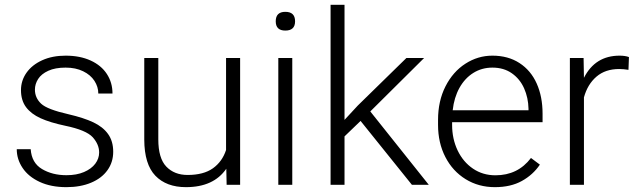

<svg xmlns="http://www.w3.org/2000/svg" viewBox="-20 -770 2655 800"><path d="M366.7 -197.8Q339.4 -228 251.5 -246.1Q189 -259.3 149.2 -277.3Q109.4 -295.4 88.4 -323.7Q67.4 -352.1 67.4 -394.5Q67.4 -434.1 90.3 -466.8Q113.3 -499.5 155.5 -518.8Q197.8 -538.1 253.4 -538.1Q313.5 -538.1 357.7 -517.8Q401.9 -497.6 425.3 -461.7Q448.7 -425.8 448.7 -380.4H389.6Q389.6 -408.2 373.5 -433.1Q357.4 -458 326.4 -473.1Q295.4 -488.3 253.4 -488.3Q210 -488.3 181.2 -475.1Q152.3 -461.9 138.9 -440.9Q125.5 -419.9 125.5 -396.5Q125.5 -362.3 151.4 -337.9Q176.8 -314 265.6 -293.9Q328.6 -279.3 368.9 -260.3Q409.2 -241.2 430.4 -211.4Q451.7 -181.6 451.7 -137.7Q451.7 -94.2 427.7 -60.8Q403.8 -27.3 359.6 -8.8Q315.4 9.8 256.8 9.8Q192.4 9.8 145.5 -12Q98.6 -33.7 74.2 -70.1Q49.8 -106.4 49.8 -148.4H107.9Q111.8 -91.3 155 -65.7Q198.2 -40 256.8 -40Q299.3 -40 330.1 -53.2Q360.8 -66.4 377 -87.9Q393.1 -109.4 393.1 -134.8Q393.1 -168 366.7 -197.8Z M924.3 0 922.9 -66.9Q870.1 9.8 754.9 9.8Q673.3 9.8 627.4 -37.8Q581.5 -85.4 581.1 -188V-528.3H639.6V-189.5Q639.6 -110.4 673.1 -75.7Q706.5 -41 761.7 -41Q828.1 -41 867.2 -68.8Q906.2 -96.7 921.9 -145V-528.3H980.5V0Z M1168.9 -720.7Q1209.5 -720.7 1209.5 -681.2Q1209.5 -642.6 1168.9 -642.6Q1128.9 -642.6 1128.9 -681.2Q1128.9 -720.7 1168.9 -720.7ZM1197.8 -528.3V0H1139.6V-528.3Z M1696.3 0 1482.4 -266.1 1415.5 -201.7V0H1357.4V-750H1415.5V-270.5L1470.7 -330.1L1673.3 -528.3H1747.1L1522.9 -305.7L1766.6 0Z M2229.5 -84Q2200.7 -41.5 2154.3 -15.9Q2107.9 9.8 2042 9.8Q1974.1 9.8 1920.2 -23.4Q1866.2 -56.6 1835.7 -115.7Q1805.2 -174.8 1805.2 -249.5V-270.5Q1805.2 -349.1 1836.2 -410.2Q1867.2 -471.2 1919.2 -504.6Q1971.2 -538.1 2031.7 -538.1Q2097.2 -538.1 2144.5 -507.3Q2191.9 -476.6 2216.3 -421.9Q2240.7 -367.2 2240.7 -296.4V-260.7H1863.8V-249.5Q1863.8 -191.4 1886.7 -143.3Q1909.7 -95.2 1950.7 -67.4Q1991.7 -39.6 2044.4 -39.6Q2137.7 -39.6 2192.4 -111.8ZM1866.2 -310.5H2182.1V-316.9Q2181.2 -362.8 2163.8 -401.9Q2146.5 -440.9 2112.8 -464.6Q2079.1 -488.3 2031.7 -488.3Q1987.8 -488.3 1952.4 -466.3Q1917 -444.3 1894.5 -404.1Q1872.1 -363.8 1866.2 -310.5Z M2413.1 -364.3V0H2354.5V-528.3H2411.6L2413.1 -445.8Q2460 -538.1 2561.5 -538.1Q2585 -538.1 2600.6 -532.2L2598.6 -479Q2577.6 -482.4 2559.6 -482.4Q2502.4 -482.4 2465.3 -450.7Q2428.2 -418.9 2413.1 -364.3Z"/></svg>

Font: Mardoto Light
Style: Regular
Weight: 400
Designer: Christian Robertson, Vahan Hovhannisyan
Foundry: Google
Version: Version 1.000